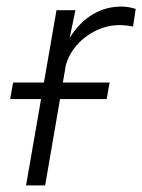

<svg xmlns="http://www.w3.org/2000/svg" viewBox="-20 -559 429 579"><path d="M10.7 0ZM381.3 -479Q362.3 -482.9 342.8 -483.4Q287.1 -483.4 240.7 -449.5Q194.3 -415.5 178.7 -363.3L116.2 0H58.6L150.4 -528.3H207.5L189.9 -444.3Q218.8 -491.2 259.5 -515.6Q300.3 -540 349.1 -539.1Q366.2 -539.1 389.2 -532.2ZM301.8 -260.3H10.7L19.5 -310.1H310.5Z"/></svg>

Font: Roboto Light
Style: Italic
Weight: 300
Italic angle: -12°
Designer: Google
Version: Version 2.134; 2016; ttfautohint (v1.6)